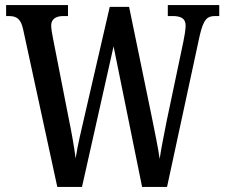

<svg xmlns="http://www.w3.org/2000/svg" viewBox="-20 -734 883 754"><path d="M71 -618 205 0H302L426 -552L538 0H636L764 -593C779 -659 794 -671 825 -671H841V-714H639V-671H657C692 -671 709 -661 709 -633C709 -619 704 -588 700 -570L635 -261C623 -199 614 -157 607 -110C600 -160 588 -214 575 -280L487 -707H411L315 -291C299 -222 285 -164 277 -112C271 -159 261 -215 249 -273L188 -584C185 -600 181 -621 181 -634C181 -657 197 -671 229 -671H247V-714H4V-671H14C46 -671 62 -660 71 -618Z"/></svg>

Font: Noto Serif Sinhala ExtraCondensed Medium
Style: Regular
Weight: 500
Width: 2
Designer: Jelle Bosma - Monotype Design Team
Foundry: Monotype Imaging Inc.
Version: Version 2.007